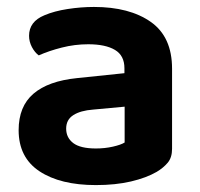

<svg xmlns="http://www.w3.org/2000/svg" viewBox="-20 -512 569 547"><path d="M253.2 15.3Q151.9 15.3 92.5 -24Q33.1 -63.3 33.1 -141.2Q33.1 -208.9 75.3 -245Q117.5 -281.2 199.7 -289.5L334.5 -303.5V-317.6Q334.5 -353.8 307.5 -369.8Q280.4 -385.9 231.4 -385.9Q193 -385.9 156.2 -376.5Q119.4 -367.2 90.4 -354.2Q79.1 -362.5 70.9 -377.9Q62.8 -393.4 62.8 -410Q62.8 -450.5 106.3 -468.4Q134.6 -480.5 172.7 -486.3Q210.9 -492.2 247.6 -492.2Q349.1 -492.2 409.7 -449.5Q470.2 -406.9 470.2 -316.3V-87.9Q470.2 -63.2 457.8 -48.4Q445.3 -33.6 426.3 -22.3Q397.1 -5.4 353.1 5Q309.1 15.3 253.2 15.3ZM253.2 -89Q278.7 -89 301.6 -94.2Q324.5 -99.4 335.1 -106V-208.1L245.5 -199.8Q209.3 -197.1 188.9 -184Q168.5 -171 168.5 -145.5Q168.5 -119.7 188.8 -104.3Q209.1 -89 253.2 -89Z"/></svg>

Font: Baloo Tammudu 2
Style: Regular
Weight: 400
Designer: Maithili Shingre, Omkar Shende and Ek Type
Foundry: Ek Type
Version: Version 1.700